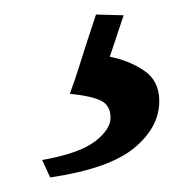

<svg xmlns="http://www.w3.org/2000/svg" viewBox="-20 -27 269 264"><path d="M199 112Q199 148 164.5 176.5Q130 205 49 217L38 193Q89 184 110.5 167.5Q132 151 132 135Q132 118 119 111.5Q106 105 76 102L81 88Q85 77 91.5 56Q98 35 112 -7L150 -6L131 51Q157 56 178 70Q199 84 199 112Z"/></svg>

Font: Ekushey Sumon
Style: Regular
Weight: 400
Designer: Al Mamun Sumon
Foundry: Al Mamun Sumon
Version: Version 1.0